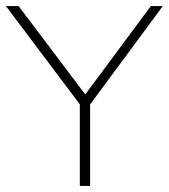

<svg xmlns="http://www.w3.org/2000/svg" viewBox="-26 -615 559 635"><path d="M238 0V-285.5L247 -258L-6.5 -595H35.5L264 -292H248L473 -595H512.5L263.5 -258L272 -285.5V0Z"/></svg>

Font: Encode Sans SC SemiExpanded Thin
Style: Regular
Weight: 250
Width: 6
Designer: Multiple Designers
Foundry: Impallari Type
Version: Version 3.002